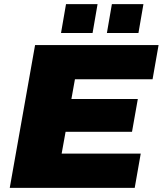

<svg xmlns="http://www.w3.org/2000/svg" viewBox="-20 -905 784 925"><path d="M274 -746H426L450 -885H298ZM495 -746H647L671 -885H519ZM27 0H629L658 -165H277L296 -270H616L644 -428H324L341 -523H715L744 -688H149Z"/></svg>

Font: Archivo Black
Style: Italic
Weight: 900
Italic angle: -10°
Designer: Hector Gatti
Foundry: Omnibus-Type
Version: Version 2.001